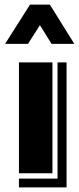

<svg xmlns="http://www.w3.org/2000/svg" viewBox="-20 -750 342 831"><path d="M301.8 -560.1H203.1L152.8 -641.1L101.1 -560.1H2L109.9 -730H195.8ZM268.1 61H62V22.9H229V-480H268.1ZM207 0H62V-480H207Z"/></svg>

Font: Laconic
Style: Shadow
Weight: 900
Width: 6
Designer: Robby Woodard
Version: Version 1.000